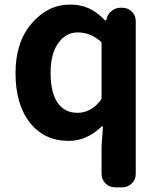

<svg xmlns="http://www.w3.org/2000/svg" viewBox="-20 -591 684 828"><path d="M475.6 216.8Q452.1 216.8 435.1 200.2Q418 183.6 418 159.2V39.1L423.8 -43.9Q423.8 -44.9 421.9 -45.9Q419.9 -46.9 418.9 -45.9Q354.5 16.6 276.4 16.6Q170.9 16.6 108.9 -62Q46.9 -140.6 46.9 -276.4Q46.9 -409.2 116.7 -490.2Q186.5 -571.3 282.2 -571.3Q327.1 -571.3 362.8 -555.2Q398.4 -539.1 432.6 -503.9Q433.6 -502.9 436 -502.9Q438.5 -502.9 438.5 -504.9L439.5 -508.8Q444.3 -530.3 461.4 -543.9Q478.5 -557.6 500 -557.6H507.8Q531.2 -557.6 548.3 -541Q565.4 -524.4 565.4 -500V159.2Q565.4 183.6 548.3 200.2Q531.2 216.8 507.8 216.8ZM314.5 -104.5Q371.1 -104.5 413.1 -157.2Q418 -162.1 418 -169.9V-401.4Q418 -409.2 412.1 -414.1Q368.2 -451.2 314.5 -451.2Q264.6 -451.2 231.4 -405.3Q198.2 -359.4 198.2 -278.3Q198.2 -192.4 228 -148.4Q257.8 -104.5 314.5 -104.5Z"/></svg>

Font: Gen Jyuu Gothic Bold
Style: Bold
Weight: 700
Designer: [Source Han Sans]
Ryoko NISHIZUKA  (kana & ideographs); Paul D. Hunt (Latin, Greek & Cyrillic); Wenlong ZHANG  (bopomofo
Version: Version 1.002.20150607